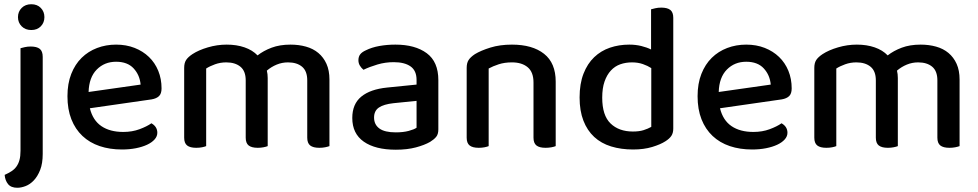

<svg xmlns="http://www.w3.org/2000/svg" viewBox="-20 -693 4627 908"><path d="M182 35Q182 80 170 110.5Q158 141 140 160Q122 179 101 187Q80 195 62 195Q32 195 18 177.5Q4 160 2 134Q20 126 34 117Q48 108 57.5 95Q67 82 72 64Q77 46 77 20V-465Q84 -467 97 -470Q110 -473 125 -473Q154 -473 168 -462Q182 -451 182 -424ZM65 -612Q65 -638 82.5 -655.5Q100 -673 128 -673Q156 -673 173 -655.5Q190 -638 190 -612Q190 -586 173 -568.5Q156 -551 128 -551Q100 -551 82.5 -568.5Q65 -586 65 -612Z M405 -181Q419 -124 459.5 -96.5Q500 -69 563 -69Q605 -69 640 -82Q675 -95 696 -110Q724 -94 724 -65Q724 -48 711 -33.5Q698 -19 675.5 -8.5Q653 2 622.5 8Q592 14 557 14Q499 14 451.5 -2Q404 -18 370 -50Q336 -82 317.5 -129Q299 -176 299 -238Q299 -298 317 -343.5Q335 -389 366 -419.5Q397 -450 439 -466Q481 -482 529 -482Q577 -482 616.5 -466.5Q656 -451 684.5 -423.5Q713 -396 728.5 -358Q744 -320 744 -275Q744 -250 732 -238.5Q720 -227 697 -223ZM529 -401Q474 -401 437.5 -364Q401 -327 399 -258L645 -293Q641 -338 612 -369.5Q583 -401 529 -401Z M1433 -313Q1433 -357 1408.5 -377.5Q1384 -398 1342 -398Q1314 -398 1288.5 -387.5Q1263 -377 1242 -359Q1244 -351 1245 -342Q1246 -333 1246 -324V-2Q1239 1 1226 3.5Q1213 6 1199 6Q1170 6 1156 -5Q1142 -16 1142 -42V-313Q1142 -357 1117 -377.5Q1092 -398 1050 -398Q1022 -398 997 -389Q972 -380 955 -369V-2Q948 1 935.5 3.5Q923 6 908 6Q879 6 865 -5Q851 -16 851 -42V-372Q851 -395 860 -409Q869 -423 890 -437Q919 -456 963 -469Q1007 -482 1052 -482Q1099 -482 1136.5 -469Q1174 -456 1198 -431Q1226 -453 1264.5 -467.5Q1303 -482 1354 -482Q1393 -482 1427 -472.5Q1461 -463 1485.5 -442.5Q1510 -422 1524 -391Q1538 -360 1538 -317V-2Q1530 1 1517.5 3.5Q1505 6 1490 6Q1461 6 1447 -5Q1433 -16 1433 -42V-313Z M1852 -67Q1887 -67 1913 -74Q1939 -81 1950 -89V-216L1841 -205Q1795 -200 1772 -184.5Q1749 -169 1749 -137Q1749 -104 1774 -85.5Q1799 -67 1852 -67ZM1850 -482Q1943 -482 1998 -441.5Q2053 -401 2053 -314V-81Q2053 -58 2042.5 -45.5Q2032 -33 2014 -22Q1988 -7 1947 4Q1906 15 1852 15Q1755 15 1700.5 -23Q1646 -61 1646 -135Q1646 -201 1688.5 -236Q1731 -271 1811 -279L1950 -293V-315Q1950 -359 1921.5 -379Q1893 -399 1842 -399Q1802 -399 1765 -388Q1728 -377 1699 -363Q1689 -371 1682 -382.5Q1675 -394 1675 -408Q1675 -425 1683.5 -436Q1692 -447 1710 -455Q1738 -469 1774 -475.5Q1810 -482 1850 -482Z M2503 -303Q2503 -352 2475.5 -375Q2448 -398 2401 -398Q2366 -398 2338.5 -389Q2311 -380 2291 -369V-2Q2284 1 2271.5 3.5Q2259 6 2244 6Q2215 6 2201 -5Q2187 -16 2187 -42V-372Q2187 -395 2196 -409Q2205 -423 2226 -437Q2254 -454 2299 -468Q2344 -482 2401 -482Q2498 -482 2553 -438.5Q2608 -395 2608 -307V-2Q2601 1 2588 3.5Q2575 6 2560 6Q2531 6 2517 -5Q2503 -16 2503 -42V-303Z M2956 -482Q2986 -482 3012.5 -475.5Q3039 -469 3059 -459V-649Q3066 -651 3079 -654Q3092 -657 3107 -657Q3136 -657 3150 -646Q3164 -635 3164 -609V-85Q3164 -64 3155 -50.5Q3146 -37 3127 -25Q3104 -10 3064.5 2Q3025 14 2974 14Q2917 14 2870 -0.5Q2823 -15 2790 -45.5Q2757 -76 2739 -122.5Q2721 -169 2721 -232Q2721 -297 2739.5 -344.5Q2758 -392 2790 -422.5Q2822 -453 2864.5 -467.5Q2907 -482 2956 -482ZM3060 -371Q3043 -382 3020 -390Q2997 -398 2969 -398Q2939 -398 2913.5 -389Q2888 -380 2869 -359.5Q2850 -339 2839 -307.5Q2828 -276 2828 -231Q2828 -147 2867.5 -109Q2907 -71 2973 -71Q3003 -71 3023.5 -77.5Q3044 -84 3060 -93Z M3385 -181Q3399 -124 3439.5 -96.5Q3480 -69 3543 -69Q3585 -69 3620 -82Q3655 -95 3676 -110Q3704 -94 3704 -65Q3704 -48 3691 -33.5Q3678 -19 3655.5 -8.5Q3633 2 3602.5 8Q3572 14 3537 14Q3479 14 3431.5 -2Q3384 -18 3350 -50Q3316 -82 3297.5 -129Q3279 -176 3279 -238Q3279 -298 3297 -343.5Q3315 -389 3346 -419.5Q3377 -450 3419 -466Q3461 -482 3509 -482Q3557 -482 3596.5 -466.5Q3636 -451 3664.5 -423.5Q3693 -396 3708.5 -358Q3724 -320 3724 -275Q3724 -250 3712 -238.5Q3700 -227 3677 -223ZM3509 -401Q3454 -401 3417.5 -364Q3381 -327 3379 -258L3625 -293Q3621 -338 3592 -369.5Q3563 -401 3509 -401Z M4413 -313Q4413 -357 4388.5 -377.5Q4364 -398 4322 -398Q4294 -398 4268.5 -387.5Q4243 -377 4222 -359Q4224 -351 4225 -342Q4226 -333 4226 -324V-2Q4219 1 4206 3.5Q4193 6 4179 6Q4150 6 4136 -5Q4122 -16 4122 -42V-313Q4122 -357 4097 -377.5Q4072 -398 4030 -398Q4002 -398 3977 -389Q3952 -380 3935 -369V-2Q3928 1 3915.5 3.5Q3903 6 3888 6Q3859 6 3845 -5Q3831 -16 3831 -42V-372Q3831 -395 3840 -409Q3849 -423 3870 -437Q3899 -456 3943 -469Q3987 -482 4032 -482Q4079 -482 4116.5 -469Q4154 -456 4178 -431Q4206 -453 4244.5 -467.5Q4283 -482 4334 -482Q4373 -482 4407 -472.5Q4441 -463 4465.5 -442.5Q4490 -422 4504 -391Q4518 -360 4518 -317V-2Q4510 1 4497.5 3.5Q4485 6 4470 6Q4441 6 4427 -5Q4413 -16 4413 -42V-313Z"/></svg>

Font: Baloo Chettan 2 Medium
Style: Regular
Weight: 500
Designer: Maithili Shingre, Unnati Kotecha and Ek Type
Foundry: Ek Type
Version: Version 1.640;hotconv 1.0.111;makeotfexe 2.5.65597; ttfautoh